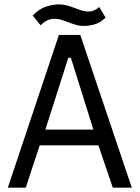

<svg xmlns="http://www.w3.org/2000/svg" viewBox="-20 -860 640 880"><path d="M431 -194H162L98 0H16L250 -700H348L584 0H497ZM188 -266H408L305 -595H293ZM130 -789Q161 -821 193.5 -830.5Q226 -840 250 -840Q269 -840 287 -835Q305 -830 321.5 -823.5Q338 -817 354 -812Q370 -807 385 -807Q411 -807 435 -828L464 -779Q437 -754 411 -747.5Q385 -741 364 -741Q345 -741 328 -746Q311 -751 294.5 -757.5Q278 -764 262 -769Q246 -774 230 -774Q214 -774 198.5 -767.5Q183 -761 166 -744Z"/></svg>

Font: PT Mono
Style: Regular
Weight: 400
Monospace: yes
Designer: A.Korolkova, I.Chaeva
Foundry: ParaType Ltd
Version: Version 1.001W OFL